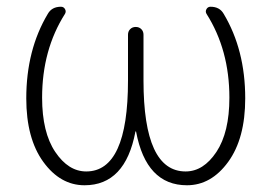

<svg xmlns="http://www.w3.org/2000/svg" viewBox="-20 -540 806 570"><path d="M231 10Q159 10 108.5 -59.5Q58 -129 58 -248Q58 -392 122 -499Q134 -520 161 -520Q169 -520 173 -513Q177 -506 173 -499Q105 -392 105 -250Q105 -147 144 -89Q183 -31 236 -31Q360 -31 360 -301V-437Q360 -447 366.5 -453.5Q373 -460 383 -460Q393 -460 399.5 -453.5Q406 -447 406 -437V-301Q406 -31 531 -31Q584 -31 622.5 -89Q661 -147 661 -250Q661 -392 593 -499Q589 -506 593 -513Q597 -520 605 -520Q632 -520 644 -499Q708 -392 708 -248Q708 -129 657.5 -59.5Q607 10 535 10Q414 10 384 -149Q384 -150 383 -150Q382 -150 382 -149Q352 10 231 10Z"/></svg>

Font: Rounded Mplus 1c Light
Style: Regular
Weight: 300
Version: Version 1.059.20150529